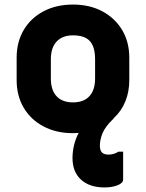

<svg xmlns="http://www.w3.org/2000/svg" viewBox="-20 -572 640 842"><path d="M298 121Q298 92 305 63.5Q312 35 325 11Q313 12 300 12Q227 12 171 -17.5Q115 -47 84 -99.5Q53 -152 53 -221V-319Q53 -388 84 -440.5Q115 -493 171 -522.5Q227 -552 300 -552Q373 -552 428.5 -522.5Q484 -493 515.5 -440.5Q547 -388 547 -319V-221Q547 -170 530 -128Q513 -86 481 -56Q480 -54 476 -50Q441 -16 429.5 12.5Q418 41 418 66Q418 88 427.5 97Q437 106 456 106Q479 106 500 93H520V215Q520 231 495.5 240.5Q471 250 438 250Q373 250 335.5 216Q298 182 298 121ZM300 -417Q254 -417 228.5 -390Q203 -363 203 -312V-228Q203 -175 230 -148Q255 -123 300 -123Q347 -123 372 -150Q397 -177 397 -228V-312Q397 -369 372 -394Q349 -417 300 -417Z"/></svg>

Font: Recursive Mn Lnr St XBd
Style: Regular
Weight: 800
Monospace: yes
Version: Version 1.079;hotconv 1.0.112;makeotfexe 2.5.65598; ttfautoh